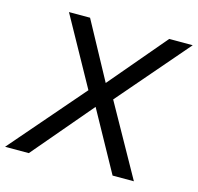

<svg xmlns="http://www.w3.org/2000/svg" viewBox="-130 -814 951 923"><g transform="rotate(15 345.5 -352.5)"><path d="M-27 0 304 -383 303 -342 102 -705H207L366 -412H353L601 -705H718L402 -338L401 -381L614 0H508L337 -310H354L91 0Z"/></g></svg>

Font: Nunito Sans 10pt Medium
Style: Italic
Weight: 500
Italic angle: -9°
Designer: Vernon Adams
Foundry: Vernon Adams
Version: Version 3.101;gftools[0.9.27]